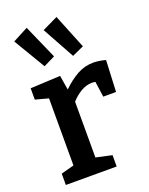

<svg xmlns="http://www.w3.org/2000/svg" viewBox="-153 -908 768 987"><g transform="rotate(-20 230.5 -414.0)"><path d="M32 0V-62L103 -81V-448L32 -467V-529L196 -537L209 -458Q250 -498 291 -520.5Q332 -543 379 -543Q410 -543 446 -533L438 -361H368L356 -446Q348 -448 338 -448Q307 -448 277.5 -431Q248 -414 223 -386V-81L310 -62V0ZM138 -611 35 -784 119 -828 201 -642ZM294 -611 197 -787 282 -828 358 -640Z"/></g></svg>

Font: Bitter SemiBold
Style: Regular
Weight: 600
Designer: Sol Matas, and Bitter project Authors
Foundry: Sol Matas
Version: Version 2.001